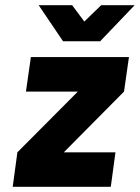

<svg xmlns="http://www.w3.org/2000/svg" viewBox="-20 -720 539 740"><path d="M129 -700 223 -561H366L499 -700H370L305 -637L258 -700ZM29 0H407L425 -133H226L458 -367L477 -500H99L80 -367H280L47 -133Z"/></svg>

Font: Unageo
Style: Bold-Italic
Weight: 700
Designer: Richard Sepsi
Foundry: Richard Sepsi
Version: Version 2.000